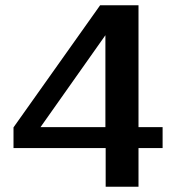

<svg xmlns="http://www.w3.org/2000/svg" viewBox="-20 -705 684 725"><path d="M379 -146H31V-224L358 -685H503V-225H594V-146H503V0H379ZM378 -225V-572L133 -225Z"/></svg>

Font: Maitree Semibold
Style: Regular
Weight: 600
Designer: CadsonDemak Team
Foundry: CadsonDemak
Version: Version 1.000